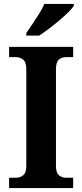

<svg xmlns="http://www.w3.org/2000/svg" viewBox="-20 -951 415 971"><path d="M26 0V-52H61Q81 -52 97 -64.5Q113 -77 113 -110V-601Q113 -637 97 -649.5Q81 -662 61 -662H26V-714H350V-662H314Q291 -662 277 -649Q263 -636 263 -600V-111Q263 -78 278 -65Q293 -52 314 -52H350V0ZM113 -784Q127 -804 144.5 -830Q162 -856 178.5 -882.5Q195 -909 204 -931H353V-921Q345 -908 325 -888.5Q305 -869 279 -847Q253 -825 226.5 -805Q200 -785 178 -771H113Z"/></svg>

Font: Noto Serif Lao SemiCondensed
Style: Bold
Weight: 700
Width: 4
Designer: Monotype Design Team
Foundry: Monotype Imaging Inc.
Version: Version 2.003; ttfautohint (v1.8.4.7-5d5b)